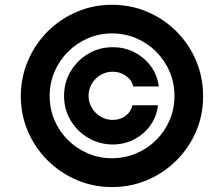

<svg xmlns="http://www.w3.org/2000/svg" viewBox="-20 -758 922 790"><path d="M243.6 -363.3Q243.6 -418.9 270.5 -464.3Q297.4 -509.7 343.1 -536.8Q388.8 -563.9 443.9 -563.7Q492.7 -563.9 533.6 -542.6Q574.6 -521.3 601.2 -484.8Q627.8 -448.3 633.2 -402.1H527.9Q522.4 -428.9 498.3 -445.9Q474.3 -462.9 443.9 -462.9Q416.8 -462.9 394.2 -449.7Q371.6 -436.4 358.1 -413.9Q344.5 -391.3 344.3 -363.9Q344.5 -336.6 358.1 -314.1Q371.6 -291.5 394.2 -278.1Q416.8 -264.6 443.9 -264.6Q474.4 -264.5 496.8 -281.4Q519.2 -298.4 524.8 -324.8H630.1Q624.9 -278.9 598.9 -242.5Q573 -206.1 532.8 -184.9Q492.7 -163.7 443.9 -163.5Q388.8 -163.7 343.1 -190.6Q297.4 -217.5 270.5 -262.9Q243.6 -308.4 243.6 -363.3ZM440.6 11.7Q363.5 11.7 295.4 -17.6Q227.2 -46.9 175.5 -98.4Q123.7 -149.9 94.7 -217.8Q65.6 -285.6 65.6 -363.3Q66.1 -440.9 95.4 -509Q124.7 -577.1 176.2 -628.7Q227.7 -680.2 295.6 -709.2Q363.5 -738.3 440.6 -738.3Q518.8 -738.3 586.6 -709.2Q654.5 -680.2 706 -628.7Q757.5 -577.1 786.6 -509Q815.6 -440.9 815.6 -363.3Q816.1 -285.6 787.1 -217.8Q758 -149.9 706.5 -98.4Q655 -46.9 586.9 -17.6Q518.8 11.7 440.6 11.7ZM440.6 -107Q494 -107 540.8 -127Q587.5 -146.9 622.8 -182.1Q658.2 -217.3 678 -263.7Q697.9 -310.1 697.9 -363.2Q697.9 -416.7 677.8 -463.4Q657.8 -510.1 622.5 -545.4Q587.1 -580.7 540.6 -600.6Q494.1 -620.5 440.6 -620.5Q387.9 -620.5 341.5 -600.4Q295.1 -580.4 259.8 -545.1Q224.4 -509.8 204.4 -463.1Q184.4 -416.4 184.4 -363.3Q184.2 -310.5 204 -264Q223.7 -217.5 259.2 -182.2Q294.6 -146.9 341.1 -127Q387.5 -107 440.6 -107Z"/></svg>

Font: Inter Tight
Style: Regular
Weight: 400
Designer: Rasmus Andersson
Foundry: rsms
Version: Version 3.002